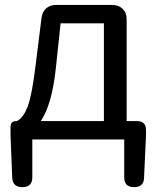

<svg xmlns="http://www.w3.org/2000/svg" viewBox="-20 -563 634 775"><path d="M144.5 -74.2H399.4V-468.8H224.6L205.1 -285.2Q189.5 -140.6 144.5 -74.2ZM481.4 0H110.4V153.3Q110.4 192.4 70.3 192.4Q31.2 192.4 29.3 154.3L22.5 -16.6V-50.8Q22.5 -74.2 44.9 -74.2H47.9Q74.2 -86.9 91.8 -133.3Q109.4 -179.7 124 -301.8L147.5 -490.2Q150.4 -514.6 166 -528.8Q181.6 -543 206.1 -543H432.6Q459 -543 475.1 -527.3Q491.2 -511.7 491.2 -485.4V-74.2H533.2Q569.3 -74.2 569.3 -38.1V-16.6L561.5 154.3Q560.5 192.4 521.5 192.4Q481.4 192.4 481.4 153.3Z"/></svg>

Font: GenSenMaruGothic TW TTF Regular
Style: Regular
Weight: 400
Version: Version 1.301